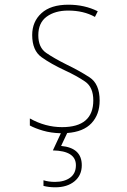

<svg xmlns="http://www.w3.org/2000/svg" viewBox="-20 -557 540 817"><path d="M215 240Q266 240 297 214.5Q328 189 328 146Q328 72 240 64L266 9Q335 4 369.5 -33Q404 -70 404 -129Q404 -200 361 -228Q318 -256 262 -283Q210 -309 176.5 -332Q143 -355 143 -407Q143 -460 178.5 -486Q214 -512 270 -512Q336 -512 384 -485L396 -509Q340 -537 271 -537Q196 -537 156.5 -501Q117 -465 117 -408Q117 -342 157 -313.5Q197 -285 255 -258Q307 -234 342 -210Q377 -186 377 -130Q377 -16 244 -16Q173 -16 107 -53V-23Q129 -11 163 -1Q197 9 239 10L205 83Q303 85 303 146Q303 181 278.5 199Q254 217 214 217Q187 217 165 210V234Q188 240 215 240Z"/></svg>

Font: Noto Sans Mono UI Condensed Thin
Style: Regular
Weight: 250
Width: 3
Designer: Monotype Design team
Foundry: Monotype Imaging Inc.
Version: 1.000